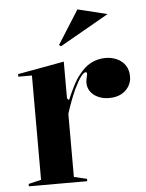

<svg xmlns="http://www.w3.org/2000/svg" viewBox="-53 -774 619 816"><g transform="rotate(-5 257.0 -365.5)"><path d="M37 0V-10L91 -23V-468H33V-479L231 -515V-358L239 -350Q253 -383 266.5 -409.5Q280 -436 294 -453Q318 -485 346.5 -500Q375 -515 410 -515Q434 -515 456 -505.5Q478 -496 492 -476.5Q506 -457 506 -427Q506 -404 494 -385Q482 -366 461 -355Q440 -344 410 -344Q384 -344 363 -353.5Q342 -363 330.5 -379.5Q319 -396 319 -417Q319 -425 320.5 -431.5Q322 -438 323.5 -444Q325 -450 325 -455Q325 -462 320 -462Q311 -462 298.5 -445Q286 -428 269 -393Q260 -373 250 -347Q240 -321 231 -292V-23L286 -10V0ZM225 -581 217 -587 308 -731 434 -700Z"/></g></svg>

Font: Kalnia Medium
Style: Regular
Weight: 500
Designer: Frida Medrano
Foundry: Frida Medrano
Version: Version 1.105